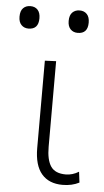

<svg xmlns="http://www.w3.org/2000/svg" viewBox="-83 -748 430 792"><g transform="rotate(5 132.5 -352.5)"><path d="M206.5 9.5Q150 9.5 119.8 -26Q89.5 -61.5 89.5 -133V-494.5L136 -496.5V-142Q136 -88 154 -61.2Q172 -34.5 216 -34.5Q244 -34.5 270 -50.5L275.5 -6Q245.5 9.5 206.5 9.5ZM214 -620.5Q196 -620.5 184.5 -632.2Q173 -644 173 -666.5Q173 -690.5 184.8 -702Q196.5 -713.5 215 -713.5Q233.5 -713.5 244.8 -701.5Q256 -689.5 256 -666.5Q256 -620.5 214 -620.5ZM10 -620.5Q-7.5 -620.5 -19 -632.2Q-30.5 -644 -30.5 -666.5Q-30.5 -690.5 -19 -702Q-7.5 -713.5 11 -713.5Q30 -713.5 41 -701.5Q52 -689.5 52 -666.5Q52 -620.5 10 -620.5Z"/></g></svg>

Font: Heraclito ExtraLight
Style: Regular
Weight: 200
Designer: Kostas Bartsokas (font) & Cristiano Sobral (main changes)
Foundry: Kostas Bartsokas (font) & Cristiano Sobral (main changes)
Version: Version 1.00;July 8, 2020;FontCreator 13.0.0.2655 64-bit